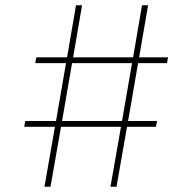

<svg xmlns="http://www.w3.org/2000/svg" viewBox="-20 -710 702 730"><path d="M467 -250H577L573 -228H463L423 0H400L440 -228H212L172 0H149L189 -228H72L76 -250H193L231 -470H114L118 -492H235L269 -690H292L258 -492H486L520 -690H543L509 -492H619L615 -470H505ZM254 -470 216 -250H444L482 -470Z"/></svg>

Font: Taylor Sans Thin
Style: Regular
Weight: 100
Italic angle: -8°
Designer: Natanael Gama
Version: Version 1.001 September 8, 2015